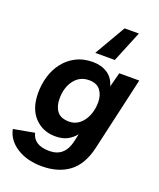

<svg xmlns="http://www.w3.org/2000/svg" viewBox="-211 -879 988 1190"><g transform="rotate(20 283.5 -283.5)"><path d="M495 -773 411 -568H282L401 -773ZM210 206Q113 206 45.5 163.5Q-22 121 -37 50L101 25Q119 101 222 101Q322 101 347 -8L358 -59Q337 -32 305 -14.5Q273 3 225 3Q142 3 88 -54Q34 -111 34 -215Q34 -272 50 -325Q66 -378 98.5 -419.5Q131 -461 178.5 -485.5Q226 -510 289 -510Q345 -510 385.5 -483.5Q426 -457 440 -404L465 -500H597L486 -14Q459 101 388.5 153.5Q318 206 210 206ZM275 -112Q314 -112 343 -136Q372 -160 388 -199.5Q404 -239 404 -286Q404 -333 380 -364.5Q356 -396 305 -396Q244 -396 207.5 -348Q171 -300 171 -225Q171 -175 195 -143.5Q219 -112 275 -112Z"/></g></svg>

Font: Prodigy Sans SemiBold
Style: Italic
Weight: 600
Italic angle: -13°
Designer: Wei Huang
Foundry: Wei Huang
Version: Version 1.003; ttfautohint (v1.8.3)